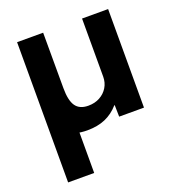

<svg xmlns="http://www.w3.org/2000/svg" viewBox="-134 -626 867 952"><g transform="rotate(-20 299.5 -150.0)"><path d="M63 220V-520H200.5L200.9 -226.8Q200.9 -162.3 221.4 -132.7Q242 -103.1 288 -103.1Q322.6 -103.1 349 -117.7Q375.5 -132.2 390.6 -157.1Q405.8 -182 405.8 -213.6V-520H543.3V0H412.4L411.1 -61.1H408.9Q377.4 -25 336.6 -7.5Q295.8 10 241.5 10Q172.2 10 131.6 -20.9L200.5 -74.5V220Z"/></g></svg>

Font: M PLUS 1 Thin
Style: Regular
Weight: 100
Designer: Coji Morishita
Foundry: UNDERFOREST DESIGN
Version: Version 1.001